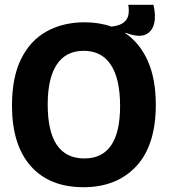

<svg xmlns="http://www.w3.org/2000/svg" viewBox="-20 -767 706 801"><path d="M328 14Q186 14 108 -74.5Q30 -163 30 -327Q30 -444 68 -521Q106 -598 174.5 -636Q243 -674 333 -674Q394 -674 445 -656Q480 -660 496.5 -673.5Q513 -687 516 -706.5Q519 -726 515 -747H620Q631 -703 623 -669Q615 -635 586.5 -622.5Q558 -610 505 -630L502 -629Q563 -588 596.5 -513Q630 -438 630 -330Q630 -161 548.5 -73.5Q467 14 328 14ZM332 -106Q481 -106 481 -325Q481 -438 442.5 -496.5Q404 -555 329 -555Q255 -555 217 -498Q179 -441 179 -331Q179 -106 332 -106Z"/></svg>

Font: Bricolage Grotesque 96pt Bricolage Grotesque 48pt Regular
Style: Bold
Weight: 700
Designer: Mathieu Triay
Foundry: Atelier Triay
Version: Version 1.001; ttfautohint (v1.8.4.7-5d5b);gftools[0.9.33.de